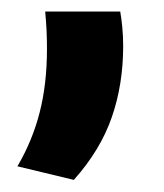

<svg xmlns="http://www.w3.org/2000/svg" viewBox="-20 -174 278 325"><path d="M183.5 -154.5Q185.5 -143.5 187 -128Q188.5 -112.5 188.5 -96Q188.5 -31 169.2 24.5Q150 80 105 130.5L9.5 107.5Q35 64 47.2 16Q59.5 -32 59.5 -91Q59.5 -107.5 58.8 -122.8Q58 -138 56.5 -154.5Z"/></svg>

Font: AnekLatin_SemiExpandedSemiBold
Style: Regular
Weight: 600
Width: 6
Designer: Yesha Goshar
Foundry: Ek Type
Version: Version 1.003